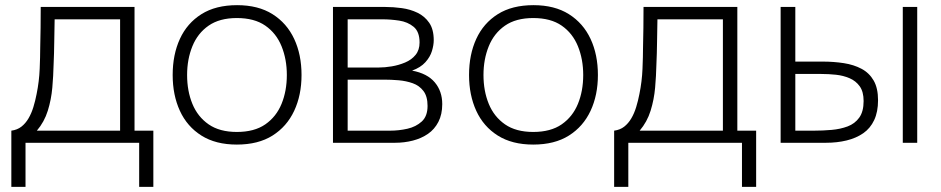

<svg xmlns="http://www.w3.org/2000/svg" viewBox="-20 -554 3650 745"><path d="M24 171V-47Q47 -50 63 -62.5Q79 -75 90.5 -94.5Q102 -114 109.5 -138.5Q117 -163 122 -189Q132 -238 134 -287Q136 -336 136 -366Q137 -406 137.5 -446.5Q138 -487 138 -527H502V-47H575V171H520V0H79V171ZM123 -47H446V-479H192Q191 -437 190.5 -392Q190 -347 188 -304Q187 -260 183 -214Q179 -168 165.5 -124.5Q152 -81 123 -47Z M899 7Q817 7 761.5 -28Q706 -63 678 -124Q650 -185 650 -263Q650 -342 678 -403Q706 -464 761.5 -499Q817 -534 900 -534Q982 -534 1037.5 -499Q1093 -464 1121.5 -403Q1150 -342 1150 -263Q1150 -185 1121.5 -124Q1093 -63 1037.5 -28Q982 7 899 7ZM899 -42Q967 -42 1009.5 -71.5Q1052 -101 1072.5 -151Q1093 -201 1093 -263Q1093 -324 1072.5 -374.5Q1052 -425 1009.5 -454.5Q967 -484 899 -484Q832 -484 789.5 -454.5Q747 -425 726.5 -374.5Q706 -324 706 -263Q706 -201 726.5 -151Q747 -101 789.5 -71.5Q832 -42 899 -42Z M1272 0V-527H1475Q1506 -527 1539 -522.5Q1572 -518 1600 -504.5Q1628 -491 1645.5 -465.5Q1663 -440 1663 -398Q1663 -379 1656 -356Q1649 -333 1630.5 -312.5Q1612 -292 1579 -280Q1638 -269 1667 -234.5Q1696 -200 1696 -150Q1696 -110 1681 -81Q1666 -52 1640.5 -34.5Q1615 -17 1582 -8.5Q1549 0 1513 0ZM1329 -47H1494Q1528 -47 1561 -54.5Q1594 -62 1616.5 -82.5Q1639 -103 1639 -143Q1639 -180 1623 -201Q1607 -222 1581.5 -231Q1556 -240 1527 -242.5Q1498 -245 1471 -245H1329ZM1329 -292H1449Q1473 -292 1500 -296.5Q1527 -301 1552 -311.5Q1577 -322 1592.5 -341Q1608 -360 1608 -389Q1608 -431 1585 -450Q1562 -469 1529 -474Q1496 -479 1465 -479H1329Z M2049 7Q1967 7 1911.5 -28Q1856 -63 1828 -124Q1800 -185 1800 -263Q1800 -342 1828 -403Q1856 -464 1911.5 -499Q1967 -534 2050 -534Q2132 -534 2187.5 -499Q2243 -464 2271.5 -403Q2300 -342 2300 -263Q2300 -185 2271.5 -124Q2243 -63 2187.5 -28Q2132 7 2049 7ZM2049 -42Q2117 -42 2159.5 -71.5Q2202 -101 2222.5 -151Q2243 -201 2243 -263Q2243 -324 2222.5 -374.5Q2202 -425 2159.5 -454.5Q2117 -484 2049 -484Q1982 -484 1939.5 -454.5Q1897 -425 1876.5 -374.5Q1856 -324 1856 -263Q1856 -201 1876.5 -151Q1897 -101 1939.5 -71.5Q1982 -42 2049 -42Z M2363 171V-47Q2386 -50 2402 -62.5Q2418 -75 2429.5 -94.5Q2441 -114 2448.5 -138.5Q2456 -163 2461 -189Q2471 -238 2473 -287Q2475 -336 2475 -366Q2476 -406 2476.5 -446.5Q2477 -487 2477 -527H2841V-47H2914V171H2859V0H2418V171ZM2462 -47H2785V-479H2531Q2530 -437 2529.5 -392Q2529 -347 2527 -304Q2526 -260 2522 -214Q2518 -168 2504.5 -124.5Q2491 -81 2462 -47Z M3009 0V-527H3066V-315H3173Q3215 -315 3254 -309Q3293 -303 3323 -287Q3353 -271 3370 -241.5Q3387 -212 3387 -165Q3387 -120 3372 -88Q3357 -56 3329.5 -37Q3302 -18 3265 -9Q3228 0 3185 0ZM3066 -47H3138Q3173 -47 3207 -50Q3241 -53 3269 -63.5Q3297 -74 3314 -97.5Q3331 -121 3331 -162Q3331 -198 3316 -219Q3301 -240 3276.5 -250.5Q3252 -261 3223.5 -264Q3195 -267 3167 -267H3066ZM3483 0V-527H3539V0Z"/></svg>

Font: Onest ExtraLight
Style: Regular
Weight: 250
Designer: Dmitri Voloshin, Andrey Kudryavtsev
Foundry: Dmitri Voloshin, Andrey Kudryavtsev
Version: Version 1.000;gftools[0.9.33]